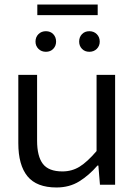

<svg xmlns="http://www.w3.org/2000/svg" viewBox="-20 -817 590 849"><path d="M61 -184Q61 -87 101.5 -37.5Q142 12 230 12Q287 12 330.5 -15Q374 -42 411 -85H415L422 0H489V-486H407V-149Q366 -101 332 -80Q298 -59 256 -59Q195 -59 169.5 -92.5Q144 -126 144 -195V-486H61ZM137 -633Q137 -614 150 -601Q163 -588 183 -588Q203 -588 215.5 -601Q228 -614 228 -633Q228 -653 215.5 -666Q203 -679 183 -679Q163 -679 150 -666Q137 -653 137 -633ZM145 -797V-750H412V-797ZM330 -633Q330 -614 342.5 -601Q355 -588 375 -588Q395 -588 408 -601Q421 -614 421 -633Q421 -653 408 -666Q395 -679 375 -679Q355 -679 342.5 -666Q330 -653 330 -633Z"/></svg>

Font: Codetta
Style: Regular
Weight: 400
Italic angle: -11°
Designer: Ulrich Proeller
Foundry: PROSA GmbH
Version: Version 2.00;September 29, 2018;FontCreator 11.5.0.2427 64-b